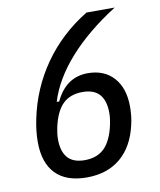

<svg xmlns="http://www.w3.org/2000/svg" viewBox="-81 -763 701 839"><g transform="rotate(-10 270.0 -343.0)"><path d="M237 12Q146 12 99 -36.5Q52 -85 52 -178Q52 -225 63 -278Q90 -410 166 -518Q242 -626 360 -698H485Q356 -616 274.5 -524Q193 -432 164 -336H175Q222 -436 319 -436Q392 -436 434 -389Q476 -342 476 -260Q476 -242 474 -221Q472 -200 467 -180Q446 -87 387 -37.5Q328 12 237 12ZM241 -64Q296 -64 328.5 -96Q361 -128 376 -197Q378 -208 380 -220.5Q382 -233 382 -249Q382 -303 357.5 -331Q333 -359 282 -359Q227 -359 194.5 -327Q162 -295 147 -226Q145 -215 143 -202.5Q141 -190 141 -174Q141 -120 165.5 -92Q190 -64 241 -64Z"/></g></svg>

Font: IBM Plex Sans Condensed Text
Style: Italic
Weight: 450
Width: 3
Italic angle: -11°
Designer: Mike Abbink, Paul van der Laan, Pieter van Rosmalen
Foundry: Bold Monday
Version: Version 1.1